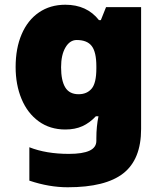

<svg xmlns="http://www.w3.org/2000/svg" viewBox="-20 -538 681 811"><path d="M104 225V84Q175 112 271 112Q329 112 358 98.5Q387 85 387 57V46Q387 -4 396 -47H385Q359 -19 328 -5Q297 9 256 9Q191 9 143.5 -25.5Q96 -60 71 -120Q46 -180 46 -255Q46 -334 71.5 -393.5Q97 -453 144.5 -485.5Q192 -518 256 -518Q347 -518 398 -453H406L428 -508H576V7Q576 135 501 194Q426 253 266 253Q187 253 104 225ZM387 -249V-258Q387 -318 367.5 -343.5Q348 -369 304 -369Q275 -369 256.5 -337.5Q238 -306 238 -254Q238 -198 255.5 -169Q273 -140 312 -140Q347 -140 367 -163.5Q387 -187 387 -249Z"/></svg>

Font: Noto Sans Armenian Black
Style: Regular
Weight: 900
Designer: Monotype Design team
Foundry: Monotype Imaging Inc.
Version: Version 1.000